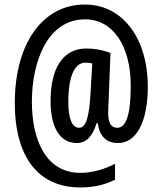

<svg xmlns="http://www.w3.org/2000/svg" viewBox="-20 -741 712 843"><path d="M629 -363C629 -563 525 -721 353 -721C170 -722 45 -553 45 -289C45 -52 148 82 332 82C392 82 439 71 485 48V-22C442 1 386 18 333 18C186 18 120 -119 120 -295C120 -469 188 -656 353 -656C477 -657 554 -537 554 -365C554 -235 533 -180 495 -180C469 -180 455 -199 455 -245C455 -258 456 -281 457 -301L465 -508C431 -522 394 -528 359 -528C258 -528 202 -444 202 -297C202 -180 244 -113 317 -113C358 -113 386 -141 404 -200H409C417 -145 445 -113 498 -113C579 -113 629 -205 629 -363ZM280 -295C280 -406 308 -466 355 -466C366 -466 376 -465 385 -462L378 -341C372 -226 358 -180 327 -180C297 -180 280 -218 280 -295Z"/></svg>

Font: Noto Sans Myanmar UI ExtraCondensed Medium
Style: Regular
Weight: 500
Width: 2
Designer: Monotype Design Team
Foundry: Monotype Imaging Inc.
Version: Version 2.103